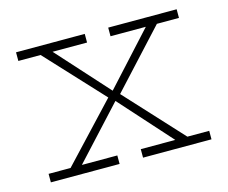

<svg xmlns="http://www.w3.org/2000/svg" viewBox="-74 -571 797 672"><g transform="rotate(-15 324.0 -235.5)"><path d="M535.2 -439.9 347.2 -235.8 536.1 -30.8H615.2V0H367.2V-30.8H492.2L325.2 -216.8L153.8 -30.8H282.2V0H33.2V-30.8H112.8L304.2 -234.9L113.8 -439.9H33.2V-471.2H282.2V-439.9H157.2L325.2 -253.9L495.1 -439.9H367.2V-471.2H615.2V-439.9Z"/></g></svg>

Font: BioRhyme ExtraLight
Style: Regular
Weight: 275
Designer: Aoife Mooney
Foundry: Aoife Mooney Type
Version: Version 1.500;PS 001.500;hotconv 1.0.88;makeotf.lib2.5.64775